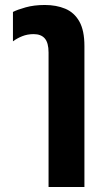

<svg xmlns="http://www.w3.org/2000/svg" viewBox="-20 -550 415 771"><path d="M175 201V-339Q175 -378 160 -395.5Q145 -413 115 -413Q90 -413 69 -404.5Q48 -396 32 -384V-502Q49 -511 83 -520.5Q117 -530 160 -530Q206 -530 242 -515Q278 -500 298.5 -464Q319 -428 319 -365V201Z"/></svg>

Font: Noto Sans Thai UI ExtCond ExtBd
Style: Regular
Weight: 800
Width: 2
Designer: Monotype Design Team
Foundry: Monotype Imaging Inc.
Version: Version 2.000